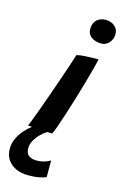

<svg xmlns="http://www.w3.org/2000/svg" viewBox="-222 -748 685 1069"><g transform="rotate(15 120.0 -213.0)"><path d="M157.5 148V244.5Q143 250.5 117.5 255.8Q92 261 53 261Q16 261 -14.8 247.5Q-45.5 234 -63.8 207.8Q-82 181.5 -82 143.5Q-82 113 -69 85Q-56 57 -36 34Q-16 11 5.8 -5Q27.5 -21 44.5 -27.5L99.5 -1Q82 8 62.5 26.5Q43 45 29.8 68Q16.5 91 16.5 114.5Q16.5 145.5 34.5 157.5Q52.5 169.5 77.5 169.5Q101 169.5 119.8 164.2Q138.5 159 157.5 148ZM124.5 1.5Q106.5 1.5 82.8 0.2Q59 -1 33 -2.8Q7 -4.5 -17.5 -7Q-12 -18 -0.5 -47.8Q11 -77.5 26 -119.2Q41 -161 57.8 -208.5Q74.5 -256 90.8 -302.8Q107 -349.5 120.2 -389.2Q133.5 -429 141.5 -455Q158 -459.5 181.5 -461.2Q205 -463 228.2 -463.5Q251.5 -464 266.5 -464Q263.5 -447 254.2 -410.8Q245 -374.5 231.2 -327Q217.5 -279.5 202.2 -228.8Q187 -178 172 -131.2Q157 -84.5 144.5 -49.2Q132 -14 124.5 1.5ZM248.5 -687Q280.5 -687 301 -669.2Q321.5 -651.5 321.5 -624.5Q321.5 -595.5 303.5 -574.2Q285.5 -553 257 -553Q224.5 -553 201.2 -569.2Q178 -585.5 178 -614.5Q178 -650.5 198.2 -668.8Q218.5 -687 248.5 -687Z"/></g></svg>

Font: Grandstander Thin SemiBold
Style: Italic
Weight: 600
Italic angle: -15°
Version: Version 1.200